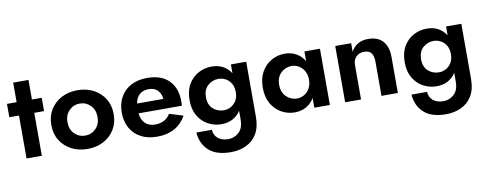

<svg xmlns="http://www.w3.org/2000/svg" viewBox="-69 -965 3920 1546"><g transform="rotate(-10 1891.0 -192.0)"><path d="M5 -460H84V-620H209V-460H289V-351H209V0H84V-351H5Z M327 -230Q327 -302 360.5 -356Q394 -410 451.5 -440Q509 -470 582 -470Q655 -470 712.5 -440Q770 -410 803.5 -356Q837 -302 837 -230Q837 -158 803.5 -104Q770 -50 712.5 -20Q655 10 582 10Q509 10 451.5 -20Q394 -50 360.5 -104Q327 -158 327 -230ZM459 -230Q459 -171 495 -135Q531 -99 582 -99Q633 -99 669 -135Q705 -171 705 -230Q705 -289 669 -325Q633 -361 582 -361Q531 -361 495 -325Q459 -289 459 -230Z M1151 10Q1075 10 1019.5 -19.5Q964 -49 933.5 -103Q903 -157 903 -230Q903 -303 933.5 -357Q964 -411 1020 -440.5Q1076 -470 1152 -470Q1266 -470 1328.5 -408.5Q1391 -347 1391 -236Q1391 -213 1389 -201H1035Q1041 -147 1071.5 -118Q1102 -89 1152 -89Q1237 -89 1276 -155L1389 -120Q1316 10 1151 10ZM1150 -379Q1056 -379 1037 -281H1252Q1248 -326 1221 -352.5Q1194 -379 1150 -379Z M1467 32H1594Q1596 77 1628 103Q1660 129 1712 129Q1761 129 1798.5 95Q1836 61 1836 -10V-81Q1782 1 1679 1Q1621 1 1570.5 -26Q1520 -53 1489 -105.5Q1458 -158 1458 -234Q1458 -311 1489 -363.5Q1520 -416 1570.5 -443Q1621 -470 1679 -470Q1782 -470 1836 -388V-460H1961V-10Q1961 76 1927.5 130.5Q1894 185 1838 210.5Q1782 236 1716 236Q1595 236 1534 179.5Q1473 123 1467 32ZM1592 -234Q1592 -172 1629 -139Q1666 -106 1717 -106Q1746 -106 1773.5 -120.5Q1801 -135 1818.5 -163.5Q1836 -192 1836 -234Q1836 -277 1818.5 -305.5Q1801 -334 1773.5 -348.5Q1746 -363 1717 -363Q1666 -363 1629 -329.5Q1592 -296 1592 -234Z M2056 -230Q2056 -307 2087 -360.5Q2118 -414 2168.5 -442Q2219 -470 2277 -470Q2329 -470 2370 -447Q2411 -424 2437 -381V-460H2564V0H2437V-79Q2411 -36 2370 -13Q2329 10 2277 10Q2219 10 2168.5 -18Q2118 -46 2087 -99.5Q2056 -153 2056 -230ZM2190 -230Q2190 -168 2227 -132.5Q2264 -97 2315 -97Q2344 -97 2371.5 -112.5Q2399 -128 2416.5 -158Q2434 -188 2434 -230Q2434 -272 2416.5 -302Q2399 -332 2371.5 -347.5Q2344 -363 2315 -363Q2264 -363 2227 -327.5Q2190 -292 2190 -230Z M2986 -280Q2986 -326 2968 -350Q2950 -374 2910 -374Q2869 -374 2844 -349Q2819 -324 2819 -280V0H2689V-460H2819V-390Q2840 -429 2874.5 -449.5Q2909 -470 2958 -470Q3039 -470 3079.5 -423.5Q3120 -377 3120 -294V0H2986Z M3226 32H3353Q3355 77 3387 103Q3419 129 3471 129Q3520 129 3557.5 95Q3595 61 3595 -10V-81Q3541 1 3438 1Q3380 1 3329.5 -26Q3279 -53 3248 -105.5Q3217 -158 3217 -234Q3217 -311 3248 -363.5Q3279 -416 3329.5 -443Q3380 -470 3438 -470Q3541 -470 3595 -388V-460H3720V-10Q3720 76 3686.5 130.5Q3653 185 3597 210.5Q3541 236 3475 236Q3354 236 3293 179.5Q3232 123 3226 32ZM3351 -234Q3351 -172 3388 -139Q3425 -106 3476 -106Q3505 -106 3532.5 -120.5Q3560 -135 3577.5 -163.5Q3595 -192 3595 -234Q3595 -277 3577.5 -305.5Q3560 -334 3532.5 -348.5Q3505 -363 3476 -363Q3425 -363 3388 -329.5Q3351 -296 3351 -234Z"/></g></svg>

Font: Von Semi
Style: Regular
Weight: 600
Version: Version 4.000; ttfautohint (v1.8.4.7-5d5b)